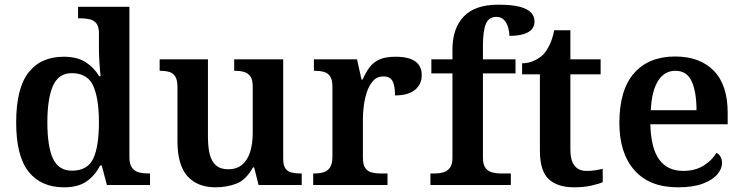

<svg xmlns="http://www.w3.org/2000/svg" viewBox="-20 -789 3169 819"><path d="M253 10Q155 10 102 -56.5Q49 -123 49 -267Q49 -412 101.5 -479.5Q154 -547 252 -547Q309 -547 345 -524Q381 -501 403 -464H409Q406 -491 404 -524.5Q402 -558 402 -582V-647Q402 -676 391 -689.5Q380 -703 361.5 -707Q343 -711 321 -711H313V-760H532V-118Q532 -88 543.5 -73Q555 -58 573.5 -53.5Q592 -49 615 -49H620V0H436L414 -83H407Q385 -40 349 -15Q313 10 253 10ZM287 -61Q353 -61 377.5 -112Q402 -163 402 -268Q402 -369 377.5 -423Q353 -477 286 -477Q230 -477 206 -423Q182 -369 182 -267Q182 -164 206 -112.5Q230 -61 287 -61Z M900 10Q822 10 779.5 -37.5Q737 -85 737 -187V-417Q737 -447 728 -462Q719 -477 702.5 -482Q686 -487 663 -487H661V-536H867V-207Q867 -163 874.5 -132Q882 -101 901 -84Q920 -67 953 -67Q990 -67 1013 -86.5Q1036 -106 1047 -141Q1058 -176 1058 -223V-420Q1058 -450 1047.5 -464Q1037 -478 1020 -482.5Q1003 -487 982 -487H979V-536H1188V-113Q1188 -84 1197.5 -70.5Q1207 -57 1224 -53Q1241 -49 1261 -49H1267V0H1083L1064 -75H1059Q1029 -21 988 -5.5Q947 10 900 10Z M1316 0V-49H1319Q1342 -49 1359.5 -54Q1377 -59 1387.5 -74.5Q1398 -90 1398 -121V-419Q1398 -449 1388 -463.5Q1378 -478 1361 -482.5Q1344 -487 1322 -487H1319V-536H1503L1522 -450H1527Q1540 -480 1556.5 -502Q1573 -524 1599 -535.5Q1625 -547 1667 -547Q1724 -547 1751.5 -527Q1779 -507 1779 -469Q1779 -429 1750 -405.5Q1721 -382 1665 -382Q1665 -423 1654.5 -443Q1644 -463 1615 -463Q1588 -463 1571 -443.5Q1554 -424 1544.5 -395Q1535 -366 1531.5 -335Q1528 -304 1528 -283V-116Q1528 -87 1538 -72.5Q1548 -58 1565 -53.5Q1582 -49 1602 -49H1633V0Z M1816 0V-49H1835Q1853 -49 1870 -53.5Q1887 -58 1898.5 -72.5Q1910 -87 1910 -116V-476H1820V-536H1910V-578Q1910 -669 1958.5 -719Q2007 -769 2104 -769Q2164 -769 2197.5 -760Q2231 -751 2245.5 -735Q2260 -719 2260 -698Q2260 -677 2248 -663.5Q2236 -650 2211.5 -643Q2187 -636 2153 -636Q2153 -653 2147.5 -672Q2142 -691 2130 -704Q2118 -717 2097 -717Q2065 -717 2052.5 -687Q2040 -657 2040 -593V-536H2179V-476H2040V-116Q2040 -87 2051 -72.5Q2062 -58 2080 -53.5Q2098 -49 2115 -49H2159V0Z M2429 10Q2358 10 2320.5 -25Q2283 -60 2283 -147V-472H2207V-519Q2234 -519 2258 -530Q2282 -541 2298 -557Q2313 -574 2325 -599Q2337 -624 2344 -660H2413V-536H2542V-472H2413V-152Q2413 -105 2430.5 -82.5Q2448 -60 2482 -60Q2502 -60 2518.5 -62.5Q2535 -65 2551 -69V-12Q2536 -5 2503.5 2.5Q2471 10 2429 10Z M2871 10Q2751 10 2686.5 -62.5Q2622 -135 2622 -265Q2622 -405 2684.5 -476.5Q2747 -548 2860 -548Q2965 -548 3024.5 -487.5Q3084 -427 3084 -308V-259H2754Q2757 -155 2792.5 -107.5Q2828 -60 2894 -60Q2946 -60 2982 -83Q3018 -106 3036 -137Q3047 -132 3053.5 -120.5Q3060 -109 3060 -94Q3060 -69 3039.5 -45Q3019 -21 2977.5 -5.5Q2936 10 2871 10ZM2951 -319Q2951 -397 2930.5 -442Q2910 -487 2861 -487Q2814 -487 2787 -444Q2760 -401 2756 -319Z"/></svg>

Font: Noto Serif Gujarati SemiBold
Style: Regular
Weight: 600
Version: Version 2.102